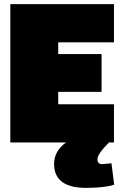

<svg xmlns="http://www.w3.org/2000/svg" viewBox="-20 -690 589 930"><path d="M30 0V-670H532V-485H262V-428H472V-245H262V-185H532V0H508Q452 56 452 80.5Q452 105 474 105L520 101L533 205Q484 220 397 220Q242 220 242 104Q242 42 300 0Z"/></svg>

Font: Titillium Web
Style: Black
Weight: 900
Version: Version 1.001;PS 35.000;hotconv 1.0.70;makeotf.lib2.5.55311